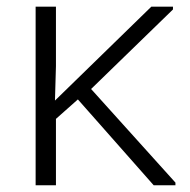

<svg xmlns="http://www.w3.org/2000/svg" viewBox="-20 -548 561 568"><path d="M85.4 0V-528.3H145.5V-352.5L142.6 -250.5L427.7 -528.3H491.7V-520L249.5 -284.7L499 -7.8V0H434.6L210.4 -253.9L145.5 -196.3V0Z"/></svg>

Font: Comme ExtraLight
Style: Regular
Weight: 250
Version: Version 1.000;gftools[0.9.27]